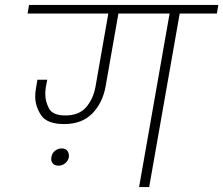

<svg xmlns="http://www.w3.org/2000/svg" viewBox="-20 -760 907 780"><path d="M867 -740 861 -705H710L586 0H545L669 -705H461L409 -409Q397 -342 355 -299Q313 -256 241 -256Q171 -256 147 -292Q123 -328 123 -369Q123 -387 127 -406L132 -436H172L166 -405Q164 -391 164 -377Q164 -348 179 -319.5Q194 -291 246 -291Q301 -291 330 -324.5Q359 -358 368 -408L420 -705H92L98 -740ZM260 -122Q257 -107 245 -97Q233 -87 218 -87Q202 -87 195 -95.5Q188 -104 188 -114Q188 -118 189 -122Q191 -137 203 -147Q215 -157 231 -157Q246 -157 253 -148Q260 -139 260 -128Q260 -125 260 -122Z"/></svg>

Font: Fz Poppins ExtLt
Style: Italic
Weight: 200
Italic angle: -10°
Designer: Ninad Kale (Devanagari), Jonny Pinhorn (Latin)
Foundry: Indian Type Foundry
Version: Vit hóa bi Vntype.Com & FontZin.Com